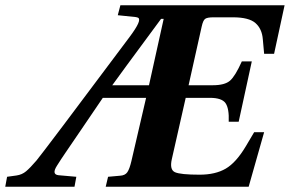

<svg xmlns="http://www.w3.org/2000/svg" viewBox="-92 -712 1105 732"><path d="M-72 0 -65 -38 -29 -43Q-8 -46 7.5 -59Q23 -72 47 -100Q73 -131 402 -571Q450 -635 435 -644Q432 -646 425 -647L357 -654L367 -692H993L953 -507H915L910 -562Q907 -602 882 -624Q857 -646 796 -646H722Q698 -646 690 -640Q682 -634 677 -611L627 -387H719Q765 -387 785 -404.5Q805 -422 830 -478H868L818 -248H780Q782 -298 768 -318.5Q754 -339 708 -339H616L563 -105Q554 -65 575 -55.5Q596 -46 669 -46Q729 -46 768.5 -69Q808 -92 845 -154L877 -208H915L856 0H311L320 -38L365 -42Q385 -43 393.5 -55.5Q402 -68 409 -98L465 -339H300Q260 -280 219.5 -220.5Q179 -161 159.5 -132.5Q140 -104 125 -80Q104 -47 131 -44L199 -38L192 0ZM336 -387H476L532 -640H522Q352 -410 336 -387Z"/></svg>

Font: Lingua Franca
Style: Bold Italic
Weight: 700
Italic angle: -13°
Version: Version 1.19